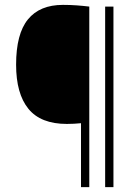

<svg xmlns="http://www.w3.org/2000/svg" viewBox="-20 -767 567 787"><path d="M312 0V-262Q296.5 -260.5 283.2 -259.8Q270 -259 254 -259Q147 -259 96.5 -321Q46 -383 46 -502Q46 -628 94.5 -687.5Q143 -747 238 -747Q267.5 -747 294.5 -745Q321.5 -743 346 -740V0ZM411 0V-740H445V0Z"/></svg>

Font: Encode Sans Cnd Th
Style: Regular
Weight: 100
Width: 3
Designer: Multiple Designers
Foundry: Impallari Type
Version: Version 3.002; ttfautohint (v1.8.3) -l 8 -r 50 -G 200 -x 14 